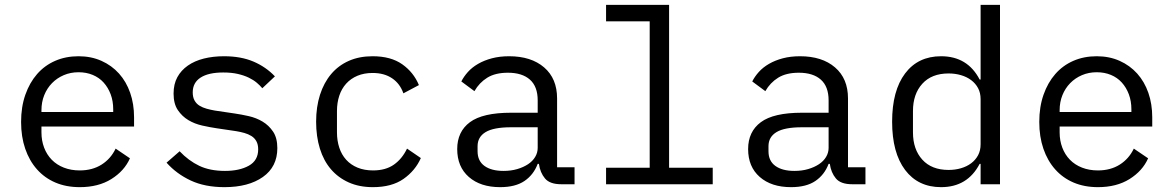

<svg xmlns="http://www.w3.org/2000/svg" viewBox="-20 -760 4840 792"><path d="M309 12Q253 12 208.5 -7Q164 -26 132.5 -61.5Q101 -97 84 -146.5Q67 -196 67 -257Q67 -319 84.5 -369Q102 -419 133 -454.5Q164 -490 207.5 -509Q251 -528 304 -528Q356 -528 398.5 -509Q441 -490 471 -456.5Q501 -423 517 -377Q533 -331 533 -276V-238H151V-214Q151 -180 162 -151Q173 -122 193.5 -101Q214 -80 243.5 -68.5Q273 -57 309 -57Q361 -57 399 -81Q437 -105 457 -147L516 -107Q493 -55 439.5 -21.5Q386 12 309 12ZM304 -462Q271 -462 243 -450Q215 -438 194.5 -417Q174 -396 162.5 -367.5Q151 -339 151 -305V-298H447V-309Q447 -343 436.5 -371Q426 -399 407.5 -419.5Q389 -440 362.5 -451Q336 -462 304 -462Z M906 12Q825 12 766.5 -15.5Q708 -43 667 -89L721 -136Q758 -97 802 -76Q846 -55 908 -55Q968 -55 1006.5 -76.5Q1045 -98 1045 -144Q1045 -164 1037.5 -177.5Q1030 -191 1017 -199Q1004 -207 988 -211.5Q972 -216 954 -219L873 -231Q846 -235 814.5 -242Q783 -249 757 -264.5Q731 -280 713.5 -306Q696 -332 696 -374Q696 -413 711.5 -441.5Q727 -470 755 -489.5Q783 -509 821 -518.5Q859 -528 904 -528Q974 -528 1025.5 -506Q1077 -484 1114 -445L1062 -396Q1053 -407 1039.5 -418.5Q1026 -430 1006.5 -439.5Q987 -449 961 -455Q935 -461 901 -461Q840 -461 807.5 -440Q775 -419 775 -379Q775 -359 782.5 -345.5Q790 -332 803 -324Q816 -316 832.5 -311.5Q849 -307 866 -304L947 -292Q975 -288 1006 -281Q1037 -274 1063 -258.5Q1089 -243 1106.5 -217Q1124 -191 1124 -149Q1124 -72 1064.5 -30Q1005 12 906 12Z M1518 12Q1462 12 1418.5 -7.5Q1375 -27 1345 -62Q1315 -97 1299.5 -147Q1284 -197 1284 -258Q1284 -319 1300 -369Q1316 -419 1346 -454.5Q1376 -490 1419 -509Q1462 -528 1517 -528Q1592 -528 1639 -495Q1686 -462 1708 -409L1644 -375Q1630 -415 1597.5 -437Q1565 -459 1517 -459Q1482 -459 1454.5 -447.5Q1427 -436 1408 -415Q1389 -394 1379.5 -365Q1370 -336 1370 -302V-214Q1370 -180 1379.5 -151Q1389 -122 1408 -101Q1427 -80 1455 -68.5Q1483 -57 1519 -57Q1571 -57 1605 -81Q1639 -105 1659 -147L1716 -108Q1693 -56 1644.5 -22Q1596 12 1518 12Z M2295 0Q2248 0 2228 -24Q2208 -48 2203 -84H2198Q2181 -39 2143.5 -13.5Q2106 12 2043 12Q1962 12 1914 -30Q1866 -72 1866 -145Q1866 -217 1918.5 -256Q1971 -295 2088 -295H2198V-346Q2198 -403 2166 -431.5Q2134 -460 2075 -460Q2023 -460 1990 -439.5Q1957 -419 1937 -384L1883 -424Q1893 -444 1910 -463Q1927 -482 1952 -496.5Q1977 -511 2009 -519.5Q2041 -528 2080 -528Q2171 -528 2224.5 -482Q2278 -436 2278 -354V-70H2350V0ZM2057 -55Q2088 -55 2113.5 -62.5Q2139 -70 2158 -82.5Q2177 -95 2187.5 -112.5Q2198 -130 2198 -150V-235H2088Q2016 -235 1983 -215Q1950 -195 1950 -157V-136Q1950 -96 1978.5 -75.5Q2007 -55 2057 -55Z M2480 -68H2660V-672H2480V-740H2740V-68H2920V0H2480Z M3495 0Q3448 0 3428 -24Q3408 -48 3403 -84H3398Q3381 -39 3343.5 -13.5Q3306 12 3243 12Q3162 12 3114 -30Q3066 -72 3066 -145Q3066 -217 3118.5 -256Q3171 -295 3288 -295H3398V-346Q3398 -403 3366 -431.5Q3334 -460 3275 -460Q3223 -460 3190 -439.5Q3157 -419 3137 -384L3083 -424Q3093 -444 3110 -463Q3127 -482 3152 -496.5Q3177 -511 3209 -519.5Q3241 -528 3280 -528Q3371 -528 3424.5 -482Q3478 -436 3478 -354V-70H3550V0ZM3257 -55Q3288 -55 3313.5 -62.5Q3339 -70 3358 -82.5Q3377 -95 3387.5 -112.5Q3398 -130 3398 -150V-235H3288Q3216 -235 3183 -215Q3150 -195 3150 -157V-136Q3150 -96 3178.5 -75.5Q3207 -55 3257 -55Z M4025 -84H4021Q3971 12 3862 12Q3767 12 3713.5 -59Q3660 -130 3660 -258Q3660 -386 3713.5 -457Q3767 -528 3862 -528Q3971 -528 4021 -432H4025V-740H4105V0H4025ZM3893 -59Q3920 -59 3944 -66Q3968 -73 3986 -86.5Q4004 -100 4014.5 -119.5Q4025 -139 4025 -165V-351Q4025 -377 4014.5 -396.5Q4004 -416 3986 -429.5Q3968 -443 3944 -450Q3920 -457 3893 -457Q3823 -457 3784.5 -414.5Q3746 -372 3746 -302V-214Q3746 -144 3784.5 -101.5Q3823 -59 3893 -59Z M4509 12Q4453 12 4408.5 -7Q4364 -26 4332.5 -61.5Q4301 -97 4284 -146.5Q4267 -196 4267 -257Q4267 -319 4284.5 -369Q4302 -419 4333 -454.5Q4364 -490 4407.5 -509Q4451 -528 4504 -528Q4556 -528 4598.5 -509Q4641 -490 4671 -456.5Q4701 -423 4717 -377Q4733 -331 4733 -276V-238H4351V-214Q4351 -180 4362 -151Q4373 -122 4393.5 -101Q4414 -80 4443.5 -68.5Q4473 -57 4509 -57Q4561 -57 4599 -81Q4637 -105 4657 -147L4716 -107Q4693 -55 4639.5 -21.5Q4586 12 4509 12ZM4504 -462Q4471 -462 4443 -450Q4415 -438 4394.5 -417Q4374 -396 4362.5 -367.5Q4351 -339 4351 -305V-298H4647V-309Q4647 -343 4636.5 -371Q4626 -399 4607.5 -419.5Q4589 -440 4562.5 -451Q4536 -462 4504 -462Z"/></svg>

Font: IBM Plox Mono
Style: Regular
Weight: 400
Monospace: yes
Designer: Mike Abbink, Paul van der Laan, Pieter van Rosmalen
Foundry: Bold Monday
Version: Version 2.1